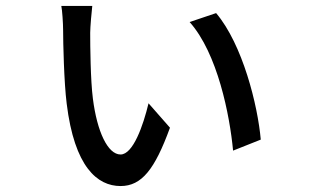

<svg xmlns="http://www.w3.org/2000/svg" viewBox="-20 -594 1040 645"><path d="M551 -165 479 -247C461 -172 427 -75 385 -75C342 -75 306 -152 292 -263C284 -325 283 -440 283 -484C283 -502 288 -559 290 -574H186C189 -561 192 -514 192 -494C192 -452 195 -317 204 -246C230 -33 307 31 385 31C456 31 500 -25 551 -165ZM856 -125C846 -240 795 -445 706 -550L617 -520C711 -415 752 -206 763 -88L856 -125Z"/></svg>

Font: Glow Sans SC Normal Medium
Style: Regular
Weight: 600
Designer: Ryoko NISHIZUKA (kana, bopomofo & ideographs); Paul D. Hunt (Latin, Greek & Cyrillic); Sandoll Communications, Soo-young
Version: Version 0.93